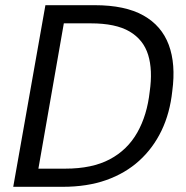

<svg xmlns="http://www.w3.org/2000/svg" viewBox="-20 -720 716 740"><path d="M31 0 155 -700H345Q462 -700 532.5 -660.5Q603 -621 630.5 -547Q658 -473 644 -369Q635 -284 602.5 -216.5Q570 -149 516.5 -100.5Q463 -52 389.5 -26Q316 0 221 0ZM128 -70H232Q335 -70 403 -106Q471 -142 509 -209Q547 -276 557 -367Q569 -450 551 -508.5Q533 -567 479.5 -598.5Q426 -630 330 -630H226Z"/></svg>

Font: DM Sans 11pt
Style: Italic
Weight: 400
Italic angle: -10°
Version: Version 4.004;gftools[0.9.30]